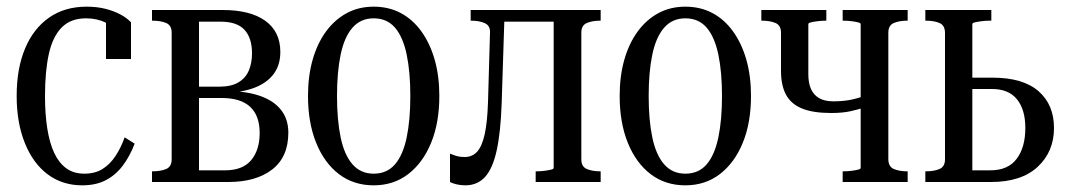

<svg xmlns="http://www.w3.org/2000/svg" viewBox="-20 -546 3206 576"><path d="M233 -25Q265 -25 287.5 -39Q310 -53 326.5 -78Q343 -103 354 -134L384 -115Q369 -76 347.5 -48Q326 -20 296.5 -5Q267 10 227 10Q167 10 123 -23Q79 -56 54.5 -117Q30 -178 30 -258Q30 -340 55 -400Q80 -460 127 -493Q174 -526 240 -526Q271 -526 296.5 -519.5Q322 -513 341.5 -502.5Q361 -492 373 -479V-369H298V-488Q305 -488 312.5 -484.5Q320 -481 325.5 -474.5Q331 -468 333.5 -460Q336 -452 334 -443Q321 -466 296 -478.5Q271 -491 238 -491Q192 -491 165 -463.5Q138 -436 126.5 -384Q115 -332 115 -258Q115 -203 122 -159.5Q129 -116 143 -86.5Q157 -57 179 -41Q201 -25 233 -25Z M436 -516H648Q731 -516 776 -483.5Q821 -451 821 -390Q821 -349 799 -321.5Q777 -294 737 -280.5Q697 -267 643 -267L682 -284V-255L659 -273Q716 -273 758 -259Q800 -245 822.5 -217Q845 -189 845 -148Q845 -75 796.5 -37.5Q748 0 665 0H436V-32H437Q462 -32 478.5 -39Q495 -46 495 -68V-448Q495 -470 478.5 -477Q462 -484 437 -484H436ZM577 -35H655Q708 -35 733.5 -65.5Q759 -96 759 -147Q759 -199 730.5 -225.5Q702 -252 645 -252H546V-286H638Q674 -286 695.5 -299Q717 -312 726.5 -334.5Q736 -357 736 -386Q736 -432 713.5 -456.5Q691 -481 642 -481H577Z M1298 -258Q1298 -178 1273.5 -118Q1249 -58 1205 -24Q1161 10 1101 10Q1041 10 997 -23.5Q953 -57 928.5 -117.5Q904 -178 904 -258Q904 -318 918 -367Q932 -416 958 -451.5Q984 -487 1020 -506.5Q1056 -526 1101 -526Q1146 -526 1182 -507Q1218 -488 1244 -452Q1270 -416 1284 -367Q1298 -318 1298 -258ZM991 -258Q991 -186 1002 -133.5Q1013 -81 1037.5 -53Q1062 -25 1101 -25Q1141 -25 1165 -53Q1189 -81 1200 -133.5Q1211 -186 1211 -258Q1211 -330 1200 -382.5Q1189 -435 1165 -463Q1141 -491 1101 -491Q1062 -491 1037.5 -463Q1013 -435 1002 -382.5Q991 -330 991 -258Z M1444 -239 1450 -448Q1451 -469 1434.5 -476.5Q1418 -484 1393 -484H1392V-516H1494L1485 -236Q1482 -149 1470 -94.5Q1458 -40 1435 -15Q1412 10 1376 10Q1362 10 1349.5 7Q1337 4 1330 0V-85Q1335 -83 1346.5 -79Q1358 -75 1374 -75Q1397 -75 1411.5 -91Q1426 -107 1434 -143Q1442 -179 1444 -239ZM1641 -42V-516H1782V-484H1781Q1757 -484 1740.5 -477Q1724 -470 1724 -448V-68Q1724 -46 1740.5 -39Q1757 -32 1781 -32H1782V0H1587V-32H1588Q1601 -32 1613 -33.5Q1625 -35 1633 -37Q1641 -39 1641 -42ZM1472 -481V-516H1685V-481Z M2233 -258Q2233 -178 2208.5 -118Q2184 -58 2140 -24Q2096 10 2036 10Q1976 10 1932 -23.5Q1888 -57 1863.5 -117.5Q1839 -178 1839 -258Q1839 -318 1853 -367Q1867 -416 1893 -451.5Q1919 -487 1955 -506.5Q1991 -526 2036 -526Q2081 -526 2117 -507Q2153 -488 2179 -452Q2205 -416 2219 -367Q2233 -318 2233 -258ZM1926 -258Q1926 -186 1937 -133.5Q1948 -81 1972.5 -53Q1997 -25 2036 -25Q2076 -25 2100 -53Q2124 -81 2135 -133.5Q2146 -186 2146 -258Q2146 -330 2135 -382.5Q2124 -435 2100 -463Q2076 -491 2036 -491Q1997 -491 1972.5 -463Q1948 -435 1937 -382.5Q1926 -330 1926 -258Z M2562 -42V-474Q2562 -477 2554 -479Q2546 -481 2534 -482.5Q2522 -484 2509 -484H2508V-516H2703V-484H2702Q2678 -484 2661.5 -477Q2645 -470 2645 -448V-69Q2645 -46 2661.5 -39Q2678 -32 2702 -32H2703V0H2508V-32H2509Q2522 -32 2534 -33.5Q2546 -35 2554 -37Q2562 -39 2562 -42ZM2323 -333V-448Q2323 -470 2306.5 -477Q2290 -484 2266 -484H2264V-516H2459V-484H2458Q2446 -484 2433.5 -482.5Q2421 -481 2413 -479Q2405 -477 2405 -474V-323Q2405 -297 2413 -279Q2421 -261 2437.5 -251.5Q2454 -242 2480 -242Q2508 -242 2531.5 -246.5Q2555 -251 2584 -262V-227Q2554 -217 2530 -212Q2506 -207 2474 -207Q2419 -207 2386 -220.5Q2353 -234 2338 -262Q2323 -290 2323 -333Z M2897 -35H2951Q3004 -35 3030 -69.5Q3056 -104 3056 -162Q3056 -217 3031 -248Q3006 -279 2956 -279H2880V-313H2958Q3049 -313 3095.5 -272.5Q3142 -232 3142 -162Q3142 -91 3093 -45.5Q3044 0 2953 0H2756V-32H2758Q2782 -32 2798.5 -39Q2815 -46 2815 -68V-447Q2815 -470 2798.5 -477Q2782 -484 2758 -484H2756V-516H2954V-484H2950Q2938 -484 2925.5 -482.5Q2913 -481 2905 -479Q2897 -477 2897 -474Z"/></svg>

Font: Roboto Serif 120pt ExtraCondensed
Style: Regular
Weight: 400
Width: 2
Designer: Greg Gazdowicz
Foundry: Commercial Type
Version: Version 1.008